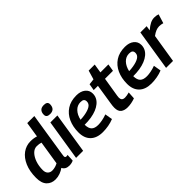

<svg xmlns="http://www.w3.org/2000/svg" viewBox="76 -1573 2403 2403"><g transform="rotate(-45 1277.0 -372.0)"><path d="M426 10Q359 10 334 -42Q305 -20 264.5 -5Q224 10 182 10Q111 10 66.5 -36Q22 -82 22 -177Q22 -293 58.5 -377Q95 -461 157 -506Q219 -551 296 -551Q326 -551 351 -547Q376 -543 397 -536L429 -740H554Q547 -697 537.5 -636Q528 -575 517 -506.5Q506 -438 496 -371.5Q486 -305 477 -250Q468 -195 463 -160.5Q458 -126 458 -123Q458 -98 482 -98Q495 -98 504 -102L499 -6Q467 10 426 10ZM231 -98Q257 -98 284 -105.5Q311 -113 332 -125L382 -441Q367 -446 349 -449Q331 -452 309 -452Q263 -452 227 -414.5Q191 -377 170.5 -317Q150 -257 150 -187Q150 -144 172.5 -121Q195 -98 231 -98Z M735 -754Q798 -754 798 -705Q796 -617 712 -617Q648 -617 649 -668Q649 -707 669.5 -730.5Q690 -754 735 -754ZM553 0 639 -541H763L678 0Z M1214 -26Q1170 -8 1119.5 1Q1069 10 1020 10Q914 10 856.5 -46Q799 -102 799 -204Q799 -304 834.5 -382.5Q870 -461 938.5 -506Q1007 -551 1107 -551Q1181 -551 1226 -515.5Q1271 -480 1271 -421Q1271 -346 1209 -294.5Q1147 -243 1038 -225Q977 -216 922 -217Q923 -152 952 -123.5Q981 -95 1042 -95Q1073 -95 1113 -102.5Q1153 -110 1197 -126ZM1085 -455Q1028 -455 987 -412.5Q946 -370 930 -298Q948 -298 967 -300Q986 -302 1005 -305Q1072 -316 1110 -339.5Q1148 -363 1148 -404Q1148 -430 1133.5 -442.5Q1119 -455 1085 -455Z M1598 -113 1592 -15Q1523 10 1457 10Q1403 10 1369 -15.5Q1335 -41 1335 -105Q1335 -135 1342 -176L1384 -444H1309L1324 -532L1402 -541L1437 -661H1544L1525 -541H1666L1650 -444H1509L1467 -185Q1464 -166 1464 -154Q1464 -129 1477 -114.5Q1490 -100 1522 -100Q1538 -100 1556.5 -103.5Q1575 -107 1598 -113Z M2074 -26Q2030 -8 1979.5 1Q1929 10 1880 10Q1774 10 1716.5 -46Q1659 -102 1659 -204Q1659 -304 1694.5 -382.5Q1730 -461 1798.5 -506Q1867 -551 1967 -551Q2041 -551 2086 -515.5Q2131 -480 2131 -421Q2131 -346 2069 -294.5Q2007 -243 1898 -225Q1837 -216 1782 -217Q1783 -152 1812 -123.5Q1841 -95 1902 -95Q1933 -95 1973 -102.5Q2013 -110 2057 -126ZM1945 -455Q1888 -455 1847 -412.5Q1806 -370 1790 -298Q1808 -298 1827 -300Q1846 -302 1865 -305Q1932 -316 1970 -339.5Q2008 -363 2008 -404Q2008 -430 1993.5 -442.5Q1979 -455 1945 -455Z M2343 -541 2333 -477Q2379 -516 2414.5 -533.5Q2450 -551 2486 -551Q2524 -551 2554 -540L2517 -420Q2483 -430 2452 -430Q2425 -430 2395.5 -418.5Q2366 -407 2330 -380L2269 0H2146L2232 -541Z"/></g></svg>

Font: Georama SemiBold
Style: Italic
Weight: 600
Italic angle: -9°
Designer: Jean-Baptiste Levee
Foundry: Production Type
Version: Version 1.000